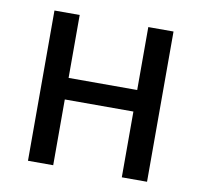

<svg xmlns="http://www.w3.org/2000/svg" viewBox="-65 -599 700 667"><g transform="rotate(10 285.0 -265.0)"><path d="M75 -530H164V-308H406V-530H495V0H406V-232H164V0H75Z"/></g></svg>

Font: Golos UI
Style: Regular
Weight: 400
Designer: A.Korolkova, Vitaly Kuzmin
Foundry: ParaType Ltd
Version: Version 2.000